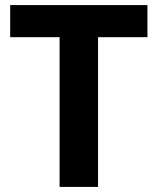

<svg xmlns="http://www.w3.org/2000/svg" viewBox="-20 -734 619 754"><path d="M365 0H214V-588H20V-714H559V-588H365Z"/></svg>

Font: Noto Sans Sinhala
Style: Bold
Weight: 700
Designer: Jelle Bosma - Monotype Design Team
Foundry: Monotype Imaging Inc.
Version: Version 2.006; ttfautohint (v1.8.4.7-5d5b)